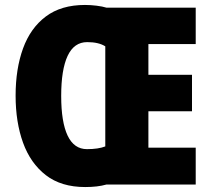

<svg xmlns="http://www.w3.org/2000/svg" viewBox="-20 -745 852 775"><path d="M323 -725Q346 -725 370 -722Q394 -719 410 -714H770V-567H579V-443H755V-296H579V-149H770V0H409Q374 10 324 10Q227 10 165 -38Q103 -86 73 -169Q43 -252 43 -359Q43 -467 73 -549.5Q103 -632 165 -678.5Q227 -725 323 -725ZM332 -575Q279 -575 253 -519.5Q227 -464 227 -358Q227 -252 253 -197.5Q279 -143 331 -143Q377 -143 405 -154V-558Q378 -575 332 -575Z"/></svg>

Font: Noto Sans Lao UI Cond Blk
Style: Regular
Weight: 900
Width: 3
Designer: Monotype Design Team
Foundry: Monotype Imaging Inc.
Version: Version 2.000; ttfautohint (v1.8.4.7-5d5b)